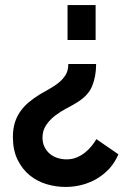

<svg xmlns="http://www.w3.org/2000/svg" viewBox="-20 -526 519 759"><path d="M360 -273Q360 -224 344 -185Q328 -146 278 -117Q263 -108 241 -96.5Q219 -85 198 -69Q177 -53 162.5 -31.5Q148 -10 148 18Q148 39 156 55Q164 71 177 82Q190 93 207.5 98.5Q225 104 243 104Q265 104 283 96.5Q301 89 315.5 77.5Q330 66 341.5 52Q353 38 361 24L448 84Q435 115 413.5 139Q392 163 364.5 179.5Q337 196 305 204.5Q273 213 239 213Q201 213 164 202Q127 191 97.5 167Q68 143 49.5 105.5Q31 68 31 16Q31 -16 38.5 -40.5Q46 -65 60 -85Q74 -105 93 -121Q112 -137 136 -152Q156 -164 176 -175Q196 -186 212.5 -199.5Q229 -213 239.5 -230Q250 -247 250 -273ZM358 -506V-368H247V-506Z"/></svg>

Font: PTCRaleway
Style: Bold
Weight: 700
Designer: Matt McInerney, Pablo Impallari, Rodrigo Fuenzalida
Foundry: Matt McInerney, Pablo Impallari, Rodrigo Fuenzalida
Version: Version 3.000g; ttfautohint (v1.5) -l 8 -r 28 -G 28 -x 14 -D